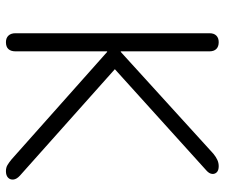

<svg xmlns="http://www.w3.org/2000/svg" viewBox="-75 -676 757 647"><g transform="rotate(90 303.5 -352.5)"><path d="M122 6Q108 6 100 -2.5Q92 -11 92 -26V-680Q92 -695 100 -703Q108 -711 122 -711Q137 -711 145 -703Q153 -695 153 -680V-381H155L498 -693Q509 -702 519 -706.5Q529 -711 540 -711Q554 -711 560.5 -704.5Q567 -698 566 -688.5Q565 -679 555 -670L191 -341L193 -379L572 -41Q584 -30 585 -19Q586 -8 578.5 -1Q571 6 557 6Q545 6 536.5 1Q528 -4 517 -13L155 -335H153V-26Q153 -11 145.5 -2.5Q138 6 122 6Z"/></g></svg>

Font: Nunito ExtraLight Light
Style: Regular
Weight: 300
Version: Version 3.602